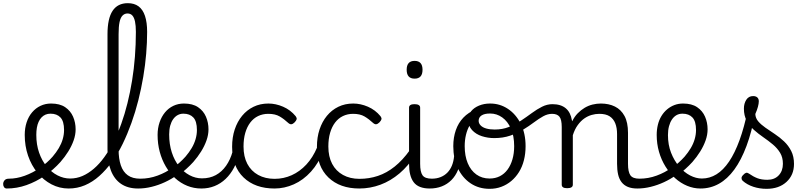

<svg xmlns="http://www.w3.org/2000/svg" viewBox="-103 -1172 5103 1211"><path d="M-60 17Q-72 17 -78 7.5Q-84 -2 -83 -14Q-82 -26 -73.5 -35.5Q-65 -45 -47 -45Q2 -45 53 -63.5Q104 -82 150 -114Q196 -146 229 -184Q252 -211 268 -238Q284 -265 292.5 -294Q301 -323 301 -352Q301 -407 278.5 -431Q256 -455 216 -455Q203 -455 197.5 -464.5Q192 -474 192.5 -487Q193 -500 200 -509.5Q207 -519 219 -519Q274 -519 308 -496Q342 -473 358 -436Q374 -399 374 -356Q374 -322 361.5 -286.5Q349 -251 327.5 -216.5Q306 -182 278 -150Q235 -102 180 -64Q125 -26 64 -4.5Q3 17 -60 17Z M330 17Q272 17 221.5 -9.5Q171 -36 133 -82.5Q95 -129 74 -190Q53 -251 53 -321Q53 -364 65 -400.5Q77 -437 99.5 -463.5Q122 -490 152.5 -504.5Q183 -519 219 -519Q228 -519 232.5 -509.5Q237 -500 236 -487Q235 -474 229.5 -464.5Q224 -455 215 -455Q198 -455 184 -449Q170 -443 159 -431.5Q148 -420 140.5 -403.5Q133 -387 129.5 -366.5Q126 -346 126 -321Q126 -260 143.5 -209.5Q161 -159 191.5 -122Q222 -85 260.5 -65.5Q299 -46 339 -46Q380 -46 417 -62Q454 -78 489 -108Q524 -138 555 -181Q586 -224 613 -277Q640 -330 662 -391.5Q684 -453 701 -521.5Q718 -590 730 -663.5Q742 -737 748 -814.5Q754 -892 754 -970Q754 -981 765 -987.5Q776 -994 790 -994Q804 -994 814.5 -987.5Q825 -981 825 -970Q825 -904 819 -832.5Q813 -761 800.5 -687Q788 -613 769.5 -539.5Q751 -466 726 -396.5Q701 -327 671 -265Q641 -203 603.5 -151.5Q566 -100 523.5 -62Q481 -24 432.5 -3.5Q384 17 330 17Z M768 17Q704 17 661 -12Q618 -41 596.5 -96.5Q575 -152 575 -229V-956Q575 -1055 607 -1103.5Q639 -1152 703 -1152Q744 -1152 771 -1132Q798 -1112 811.5 -1071.5Q825 -1031 825 -971Q825 -955 814.5 -947.5Q804 -940 790 -940Q776 -940 765 -947.5Q754 -955 754 -971Q754 -1011 748.5 -1036.5Q743 -1062 731.5 -1074.5Q720 -1087 701 -1087Q683 -1087 670 -1074Q657 -1061 651 -1032.5Q645 -1004 645 -956V-229Q645 -171 659 -129.5Q673 -88 703 -66.5Q733 -45 781 -45Q793 -45 799 -35.5Q805 -26 804 -14Q803 -2 794 7.5Q785 17 768 17Z M769 17Q754 17 748 7.5Q742 -2 744.5 -14Q747 -26 756.5 -35.5Q766 -45 782 -45Q838 -45 891 -64.5Q944 -84 984 -114Q995 -121 1003.5 -117Q1012 -113 1016.5 -103Q1021 -93 1020.5 -82Q1020 -71 1011 -66Q978 -42 937 -23Q896 -4 853 6.5Q810 17 769 17Z M988 -113Q1010 -129 1030 -147Q1050 -165 1067 -184Q1090 -211 1106 -238Q1122 -265 1130.5 -294Q1139 -323 1139 -352Q1139 -407 1116.5 -431Q1094 -455 1054 -455Q1041 -455 1035.5 -464.5Q1030 -474 1030.5 -487Q1031 -500 1038 -509.5Q1045 -519 1057 -519Q1112 -519 1146 -496Q1180 -473 1196 -436Q1212 -399 1212 -356Q1212 -322 1199.5 -286.5Q1187 -251 1165.5 -216.5Q1144 -182 1116 -150Q1095 -127 1071.5 -106Q1048 -85 1022 -66Z M1167 17Q1120 17 1078 0Q1036 -17 1002 -48Q968 -79 943 -121.5Q918 -164 904.5 -214.5Q891 -265 891 -321Q891 -364 903.5 -400.5Q916 -437 938 -463.5Q960 -490 990.5 -504.5Q1021 -519 1057 -519Q1069 -519 1075 -509.5Q1081 -500 1080.5 -487Q1080 -474 1072.5 -464.5Q1065 -455 1053 -455Q1034 -455 1017.5 -446Q1001 -437 989 -420Q977 -403 970.5 -379Q964 -355 964 -324Q964 -262 980.5 -211Q997 -160 1026 -123.5Q1055 -87 1092.5 -67Q1130 -47 1171 -47Q1220 -47 1258 -67.5Q1296 -88 1323 -126.5Q1350 -165 1364 -216Q1366 -224 1377.5 -225.5Q1389 -227 1399.5 -222.5Q1410 -218 1407 -208Q1395 -156 1373 -114.5Q1351 -73 1320 -43.5Q1289 -14 1250.5 1.5Q1212 17 1167 17Z M1629 17Q1506 17 1433.5 -52.5Q1361 -122 1361 -246Q1361 -306 1377.5 -355.5Q1394 -405 1424 -441.5Q1454 -478 1496 -498.5Q1538 -519 1590 -519Q1636 -519 1682.5 -499Q1729 -479 1762 -439Q1770 -428 1768 -420Q1766 -412 1756 -401Q1745 -390 1736 -388.5Q1727 -387 1717 -395Q1689 -421 1661 -437.5Q1633 -454 1589 -454Q1554 -454 1525 -440Q1496 -426 1475.5 -399Q1455 -372 1444 -334Q1433 -296 1433 -248Q1433 -184 1457 -138.5Q1481 -93 1525.5 -68.5Q1570 -44 1629 -44Q1642 -44 1648.5 -34.5Q1655 -25 1655 -13.5Q1655 -2 1648.5 7.5Q1642 17 1629 17Z M1628 17Q1619 17 1614.5 7.5Q1610 -2 1610 -13.5Q1610 -25 1615 -34.5Q1620 -44 1629 -44Q1686 -44 1737 -67Q1788 -90 1829 -134Q1870 -178 1897 -242Q1902 -250 1912.5 -248.5Q1923 -247 1932 -239Q1941 -231 1937 -221Q1907 -143 1858.5 -89.5Q1810 -36 1750.5 -9.5Q1691 17 1628 17Z M2164 17Q2041 17 1968.5 -52.5Q1896 -122 1896 -246Q1896 -306 1912.5 -355.5Q1929 -405 1959 -441.5Q1989 -478 2031 -498.5Q2073 -519 2125 -519Q2171 -519 2217.5 -499Q2264 -479 2297 -439Q2305 -428 2303 -420Q2301 -412 2291 -401Q2280 -390 2271 -388.5Q2262 -387 2252 -395Q2224 -421 2196 -437.5Q2168 -454 2124 -454Q2089 -454 2060 -440Q2031 -426 2010.5 -399Q1990 -372 1979 -334Q1968 -296 1968 -248Q1968 -184 1992 -138.5Q2016 -93 2060.5 -68.5Q2105 -44 2164 -44Q2177 -44 2183.5 -34.5Q2190 -25 2190 -13.5Q2190 -2 2183.5 7.5Q2177 17 2164 17Z M2163 17Q2147 17 2139.5 7.5Q2132 -2 2132 -13.5Q2132 -25 2140 -34.5Q2148 -44 2164 -44Q2225 -44 2280.5 -62.5Q2336 -81 2386.5 -121.5Q2437 -162 2482 -225Q2488 -233 2498.5 -229Q2509 -225 2516.5 -215.5Q2524 -206 2517 -196Q2473 -126 2417 -78.5Q2361 -31 2296.5 -7Q2232 17 2163 17Z M2608 17Q2572 17 2546.5 7Q2521 -3 2506 -23Q2491 -43 2484 -72Q2477 -101 2477 -139V-493Q2477 -504 2485.5 -509.5Q2494 -515 2511 -515Q2529 -515 2538 -509.5Q2547 -504 2547 -493V-139Q2547 -88 2562 -66.5Q2577 -45 2621 -45Q2632 -45 2638 -35.5Q2644 -26 2643 -14Q2642 -2 2633.5 7.5Q2625 17 2608 17ZM2512 -676Q2487 -676 2474.5 -690Q2462 -704 2462 -732Q2462 -760 2474.5 -774Q2487 -788 2512 -788Q2537 -788 2549.5 -774Q2562 -760 2562 -732Q2562 -704 2549.5 -690Q2537 -676 2512 -676Z M2607 17Q2595 17 2589 7.5Q2583 -2 2584 -14Q2585 -26 2594 -35.5Q2603 -45 2620 -45Q2651 -45 2676 -55Q2701 -65 2719 -83.5Q2737 -102 2747.5 -128Q2758 -154 2761 -186Q2762 -199 2773 -203.5Q2784 -208 2794.5 -203.5Q2805 -199 2804 -186Q2801 -137 2785.5 -99.5Q2770 -62 2744 -36Q2718 -10 2683.5 3.5Q2649 17 2607 17Z M2985 19Q2917 19 2865.5 -15.5Q2814 -50 2785 -110.5Q2756 -171 2756 -250Q2756 -305 2772 -351Q2788 -397 2819.5 -430Q2851 -463 2897 -481.5Q2943 -500 3003 -500Q3014 -500 3017 -490.5Q3020 -481 3016 -472Q3012 -463 3002 -463Q2970 -463 2943 -453Q2916 -443 2895 -424.5Q2874 -406 2859 -380.5Q2844 -355 2836 -321.5Q2828 -288 2828 -250Q2828 -189 2847 -143Q2866 -97 2901.5 -71.5Q2937 -46 2985 -46Q3021 -46 3049.5 -60.5Q3078 -75 3098 -102Q3118 -129 3129 -166.5Q3140 -204 3140 -250Q3140 -315 3119.5 -361Q3099 -407 3064.5 -431.5Q3030 -456 2989 -456Q2973 -456 2965.5 -465.5Q2958 -475 2958 -487.5Q2958 -500 2965.5 -509.5Q2973 -519 2989 -519Q3050 -519 3100.5 -485.5Q3151 -452 3181.5 -391.5Q3212 -331 3212 -250Q3212 -203 3201.5 -161.5Q3191 -120 3170.5 -87Q3150 -54 3122 -30.5Q3094 -7 3059.5 6Q3025 19 2985 19Z M3014 -301Q2974 -301 2936.5 -313Q2899 -325 2874.5 -351.5Q2850 -378 2850 -418Q2850 -448 2868.5 -470.5Q2887 -493 2918.5 -506Q2950 -519 2987 -519Q3003 -519 3011 -509.5Q3019 -500 3019 -487.5Q3019 -475 3011 -465.5Q3003 -456 2987 -456Q2953 -456 2934.5 -444Q2916 -432 2916 -410Q2916 -394 2928.5 -381Q2941 -368 2964 -361.5Q2987 -355 3017 -355Q3066 -355 3106.5 -371Q3147 -387 3183 -411Q3219 -435 3251.5 -459Q3284 -483 3316 -499Q3348 -515 3382 -515Q3398 -515 3405.5 -505.5Q3413 -496 3412 -484Q3411 -472 3402.5 -463Q3394 -454 3379 -454Q3351 -454 3323 -438.5Q3295 -423 3264.5 -400Q3234 -377 3197 -354.5Q3160 -332 3115 -316.5Q3070 -301 3014 -301Z M3917 17Q3882 17 3857.5 7Q3833 -3 3817.5 -23Q3802 -43 3795.5 -72Q3789 -101 3789 -139V-326Q3789 -366 3777.5 -394.5Q3766 -423 3742 -438.5Q3718 -454 3677 -454Q3653 -454 3628.5 -447Q3604 -440 3582 -424.5Q3560 -409 3541 -383Q3522 -357 3510 -319V-7Q3510 4 3501 9.5Q3492 15 3474 15Q3457 15 3448.5 9.5Q3440 4 3440 -7V-371Q3440 -418 3425.5 -436Q3411 -454 3379 -454Q3366 -454 3360 -463Q3354 -472 3354 -484Q3354 -496 3361 -505.5Q3368 -515 3381 -515Q3408 -515 3429 -508.5Q3450 -502 3465.5 -489Q3481 -476 3490.5 -457Q3500 -438 3504 -414L3506 -407Q3520 -436 3540.5 -457Q3561 -478 3584.5 -492Q3608 -506 3634 -512.5Q3660 -519 3687 -519Q3737 -519 3775.5 -500Q3814 -481 3836 -440.5Q3858 -400 3858 -334V-139Q3858 -88 3873 -66.5Q3888 -45 3930 -45Q3942 -45 3947.5 -35.5Q3953 -26 3952 -14Q3951 -2 3942.5 7.5Q3934 17 3917 17Z M3917 17Q3902 17 3896 7.5Q3890 -2 3892.5 -14Q3895 -26 3904.5 -35.5Q3914 -45 3930 -45Q3986 -45 4039 -64.5Q4092 -84 4132 -114Q4143 -121 4151.5 -117Q4160 -113 4164.5 -103Q4169 -93 4168.5 -82Q4168 -71 4159 -66Q4126 -42 4085 -23Q4044 -4 4001 6.5Q3958 17 3917 17Z M4136 -113Q4158 -129 4178 -147Q4198 -165 4215 -184Q4238 -211 4254 -238Q4270 -265 4278.5 -294Q4287 -323 4287 -352Q4287 -407 4264.5 -431Q4242 -455 4202 -455Q4189 -455 4183.5 -464.5Q4178 -474 4178.5 -487Q4179 -500 4186 -509.5Q4193 -519 4205 -519Q4260 -519 4294 -496Q4328 -473 4344 -436Q4360 -399 4360 -356Q4360 -322 4347.5 -286.5Q4335 -251 4313.5 -216.5Q4292 -182 4264 -150Q4243 -127 4219.5 -106Q4196 -85 4170 -66Z M4315 17Q4272 17 4231 0Q4190 -17 4155.5 -48Q4121 -79 4094.5 -121.5Q4068 -164 4053.5 -214.5Q4039 -265 4039 -321Q4039 -355 4046.5 -385.5Q4054 -416 4069 -440.5Q4084 -465 4105 -482.5Q4126 -500 4151 -509.5Q4176 -519 4205 -519Q4214 -519 4218.5 -509.5Q4223 -500 4222 -487Q4221 -474 4215.5 -464.5Q4210 -455 4201 -455Q4180 -455 4163.5 -445.5Q4147 -436 4135 -418Q4123 -400 4116.5 -375.5Q4110 -351 4110 -320Q4110 -259 4129.5 -209Q4149 -159 4180.5 -122Q4212 -85 4249.5 -65.5Q4287 -46 4324 -46Q4373 -46 4416 -72.5Q4459 -99 4495.5 -153Q4532 -207 4561.5 -288Q4591 -369 4613 -476Q4615 -485 4627.5 -486Q4640 -487 4651.5 -480.5Q4663 -474 4660 -459Q4639 -341 4605.5 -251.5Q4572 -162 4528.5 -102.5Q4485 -43 4431.5 -13Q4378 17 4315 17Z M4732 19Q4688 19 4648.5 6Q4609 -7 4581 -32Q4574 -39 4574 -49Q4574 -59 4586 -70Q4595 -80 4603 -82Q4611 -84 4621 -77Q4648 -58 4674 -48Q4700 -38 4737 -38Q4782 -38 4808.5 -66Q4835 -94 4835 -139Q4835 -179 4817.5 -208Q4800 -237 4772 -260.5Q4744 -284 4712 -306Q4680 -328 4652 -353Q4624 -378 4606.5 -410.5Q4589 -443 4589 -487Q4589 -519 4604 -542.5Q4619 -566 4647 -566Q4664 -566 4673.5 -557.5Q4683 -549 4683 -533Q4683 -519 4677.5 -498.5Q4672 -478 4661 -453Q4662 -427 4679.5 -406.5Q4697 -386 4725 -366.5Q4753 -347 4784 -326.5Q4815 -306 4842.5 -280Q4870 -254 4887.5 -219.5Q4905 -185 4905 -138Q4905 -68 4857.5 -24.5Q4810 19 4732 19Z"/></svg>

Font: Playwrite CL Light
Style: Regular
Weight: 300
Designer: Veronika Burian, José Scaglione
Foundry: TypeTogether
Version: Version 1.002